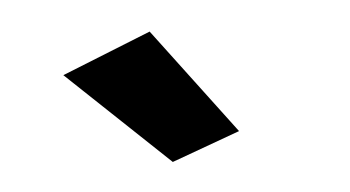

<svg xmlns="http://www.w3.org/2000/svg" viewBox="-28 -774 448 246"><g transform="rotate(-5 195.5 -651.5)"><path d="M274 -599 186 -567 56 -690 171 -736Z"/></g></svg>

Font: Gudea
Style: Bold
Weight: 700
Designer: Agustina Mingote
Foundry: Agustina Mingote
Version: Version 1.002